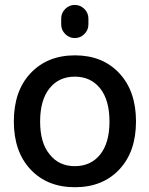

<svg xmlns="http://www.w3.org/2000/svg" viewBox="-20 -784 613 792"><path d="M184.6 -147.5Q222.7 -98.6 288.6 -98.6Q354.5 -98.6 393.1 -146.5Q431.6 -194.3 431.6 -282.7Q431.6 -371.1 393.1 -419.4Q354.5 -467.8 288.6 -467.8Q222.7 -467.8 184.1 -419.4Q145.5 -371.1 145.5 -282.7Q145.5 -194.3 184.6 -147.5ZM105.5 -481.4Q174.8 -555.7 289.1 -555.7Q403.3 -555.7 472.2 -481.9Q541 -408.2 541 -283.2Q541 -158.2 472.2 -85Q403.3 -11.7 289.1 -11.7Q174.8 -11.7 106 -85Q37.1 -158.2 37.1 -283.2Q37.1 -408.2 105.5 -481.4ZM232.4 -683.6V-707Q232.4 -730.5 249 -747.1Q265.6 -763.7 288.6 -763.7Q311.5 -763.7 328.1 -747.1Q344.7 -730.5 344.7 -707V-683.6Q344.7 -660.2 328.1 -643.6Q311.5 -627 288.6 -627Q265.6 -627 249 -643.6Q232.4 -660.2 232.4 -683.6Z"/></svg>

Font: Gen Jyuu Gothic Medium
Style: Regular
Weight: 500
Designer: [Source Han Sans]
Ryoko NISHIZUKA  (kana & ideographs); Paul D. Hunt (Latin, Greek & Cyrillic); Wenlong ZHANG  (bopomofo
Version: Version 1.002.20150607